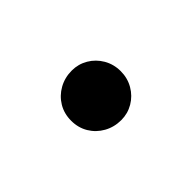

<svg xmlns="http://www.w3.org/2000/svg" viewBox="-33 -461 292 292"><g transform="rotate(-45 113.0 -314.5)"><path d="M60 -315Q60 -330.2 67.2 -342.2Q74.5 -354.3 87 -361.3Q99.5 -368.3 114.7 -368.3Q128.7 -368.3 140.6 -361.3Q152.5 -354.3 159.6 -342.1Q166.7 -329.8 166.7 -315Q166.7 -300.2 159.6 -287.9Q152.5 -275.7 140.6 -268.7Q128.7 -261.7 114.7 -261.7Q99.5 -261.7 87 -268.7Q74.5 -275.7 67.2 -287.8Q60 -299.8 60 -315Z"/></g></svg>

Font: Tap Sans
Style: Regular
Weight: 400
Designer: Tap Payments
Foundry: Tap Payments
Version: Version 1.001;Glyphs 3.1.2 (3151)